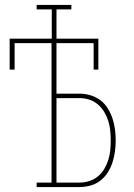

<svg xmlns="http://www.w3.org/2000/svg" viewBox="-20 -755 540 775"><path d="M128 0V-18H188V-581H39V-474H19V-599H189V-717H128V-735H268V-717H208V-599H377V-474H358V-581H208V-377H301Q323 -377 345 -370.5Q367 -364 385 -350.5Q403 -337 415 -317.5Q427 -298 434 -277Q441 -256 444 -233.5Q447 -211 447 -188Q447 -166 444 -143.5Q441 -121 434 -99.5Q427 -78 415 -59Q403 -40 385 -26Q367 -12 345 -6Q323 0 301 0ZM208 -18H301Q321 -18 340 -24Q359 -30 374.5 -42.5Q390 -55 400.5 -72.5Q411 -90 417 -109Q423 -128 425 -148Q427 -168 427 -188Q427 -208 425 -228Q423 -248 417 -267Q411 -286 400.5 -303.5Q390 -321 374.5 -334Q359 -347 340 -353Q321 -359 301 -359H208Z"/></svg>

Font: Iosevka Curly Slab Thin
Style: Regular
Weight: 100
Monospace: yes
Designer: Belleve Invis
Foundry: Belleve Invis
Version: Version 22.1.2; ttfautohint (v1.8.4)